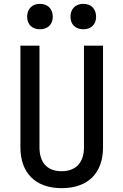

<svg xmlns="http://www.w3.org/2000/svg" viewBox="-20 -967 640 997"><path d="M187 -815C228 -815 254 -840 254 -880C254 -921 228 -947 187 -947C147 -947 121 -921 121 -880C121 -840 147 -815 187 -815ZM413 -815C453 -815 479 -840 479 -880C479 -921 453 -947 413 -947C372 -947 346 -921 346 -880C346 -840 372 -815 413 -815ZM300 10C439 10 515 -70 515 -202V-730H416V-202C416 -125 376 -78 300 -78C223 -78 185 -125 185 -202V-730H86V-202C86 -71 162 10 300 10Z"/></svg>

Font: Tekne LDO Medium
Style: Regular
Weight: 500
Monospace: yes
Designer: Alessio Laiso, Mario Rullo, Paolo Rosset
Foundry: Alessio Laiso
Version: Version 1.000;hotconv 1.0.109;makeotfexe 2.5.65596